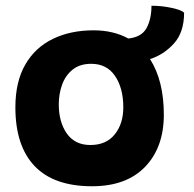

<svg xmlns="http://www.w3.org/2000/svg" viewBox="-20 -637 676 668"><path d="M300 11Q167.5 11 100.5 -59.2Q33.5 -129.5 33.5 -263.5Q33.5 -352.5 67.8 -412Q102 -471.5 163.5 -501.5Q225 -531.5 305.5 -531.5Q374.5 -531.5 426.5 -503Q473 -508 490 -539.5Q507 -571 507 -617Q543.5 -617 577.5 -609.5Q611.5 -602 620.5 -593Q620.5 -524.5 585 -485.5Q549.5 -446.5 502 -431.5Q550 -356 550 -238Q550 -124.5 485 -56.8Q420 11 300 11ZM294.5 -132.5Q349.5 -132.5 379.2 -169.5Q409 -206.5 409 -263.5Q409 -330.5 380.2 -372.8Q351.5 -415 297.5 -415Q258 -415 233 -395Q208 -375 196.2 -342.8Q184.5 -310.5 184.5 -274Q184.5 -212.5 212.5 -172.5Q240.5 -132.5 294.5 -132.5Z"/></svg>

Font: Grandstander
Style: Bold
Weight: 700
Designer: Tyler Finck
Foundry: Etcetera Type Co
Version: Version 1.200; ttfautohint (v1.8.3)